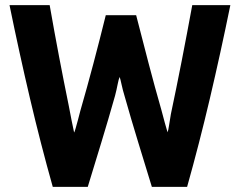

<svg xmlns="http://www.w3.org/2000/svg" viewBox="-20 -718 932 746"><path d="M875 -698H727Q707 -589 686 -481.5Q665 -374 644 -275Q640 -253 637 -232Q634 -211 631 -204Q627 -216 620.5 -240.5Q614 -265 607 -291Q582 -378 557.5 -471.5Q533 -565 509 -659H391Q367 -562 342.5 -469.5Q318 -377 292 -287Q288 -271 283 -252.5Q278 -234 274 -220Q270 -206 268 -203Q264 -220 258.5 -248.5Q253 -277 247 -308Q228 -401 209.5 -498Q191 -595 173 -698H17Q55 -512 96.5 -335.5Q138 -159 185 8H321Q347 -77 374 -165.5Q401 -254 427 -346Q433 -369 437 -390Q441 -411 445 -419Q448 -410 452.5 -389Q457 -368 464 -345Q490 -253 517 -165Q544 -77 570 8H707Q754 -159 795.5 -335.5Q837 -512 875 -698Z"/></svg>

Font: Repo Bold
Style: Bold
Weight: 700
Designer: Stefan Peev
Foundry: Context Ltd
Version: Version 1.502